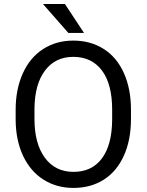

<svg xmlns="http://www.w3.org/2000/svg" viewBox="-20 -922 728 952"><path d="M629.4 -332.5Q629.4 -228 594.2 -150.1Q559.1 -72.3 494.6 -31.2Q430.2 9.8 344.2 9.8Q260.3 9.8 195.3 -31.5Q130.4 -72.8 94.5 -149.2Q58.6 -225.6 57.6 -326.2V-377.4Q57.6 -480 93.3 -558.6Q128.9 -637.2 194.1 -679Q259.3 -720.7 343.3 -720.7Q428.7 -720.7 493.9 -679.4Q559.1 -638.2 594.2 -559.8Q629.4 -481.4 629.4 -377.4ZM536.1 -378.4Q536.1 -504.9 485.4 -572.5Q434.6 -640.1 343.3 -640.1Q254.4 -640.1 203.4 -572.5Q152.3 -504.9 150.9 -384.8V-332.5Q150.9 -210 202.4 -139.9Q253.9 -69.8 344.2 -69.8Q435.1 -69.8 484.9 -136Q534.7 -202.1 536.1 -325.7ZM396.5 -758.8H318.8L192.9 -902.3H301.8Z"/></svg>

Font: Roboto
Style: Regular
Weight: 400
Designer: Google
Version: Version 2.001047; 2015